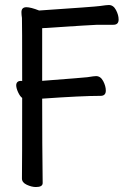

<svg xmlns="http://www.w3.org/2000/svg" viewBox="-20 -734 540 769"><path d="M68.8 -409.2Q68.8 -648.9 67.9 -662.1Q65.9 -674.8 65.9 -685.1Q65.9 -705.1 85.9 -705.1Q103 -705.1 136.7 -691.9Q360.8 -707 380.9 -710Q406.7 -713.9 416 -713.9Q434.1 -713.9 444.6 -693.8Q455.1 -673.8 455.1 -655.8Q455.1 -634.8 434.1 -634.8H370.1Q357.9 -634.8 148.9 -621.1V-410.2Q314.9 -422.9 330.1 -424.8Q356.9 -429.2 364.7 -429.2Q382.8 -429.2 393.3 -409.2Q403.8 -389.2 403.8 -371.1Q403.8 -350.1 382.8 -350.1Q307.1 -350.1 148.9 -338.9Q148.9 -148.9 150.9 -1Q150.9 15.1 124 15.1Q106.9 15.1 87.4 6.1Q67.9 -2.9 67.9 -19Q68.8 -81.1 68.8 -341.8Q60.1 -348.1 52.5 -364.5Q44.9 -380.9 44.9 -393.1Q45.9 -410.2 64.9 -410.2Q67.9 -409.2 68.8 -409.2Z"/></svg>

Font: LXGW WenKai Mono Screen
Style: Regular
Weight: 400
Monospace: yes
Designer: LXGW / Fontworks Inc.
Foundry: LXGW / Fontworks Inc.
Version: Version 1.330;April 28,2024